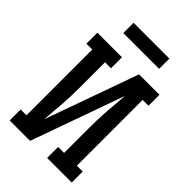

<svg xmlns="http://www.w3.org/2000/svg" viewBox="-269 -1033 1137 1137"><g transform="rotate(45 300.0 -464.0)"><path d="M40 0V-92H89V-643H40V-735H246V-643H196V-441Q196 -405 195 -368.5Q194 -332 191.5 -295.5Q189 -259 185.5 -222.5Q182 -186 180 -150L389 -735H560V-643H511V-92H560V0H354V-92H404V-294Q404 -330 405 -366.5Q406 -403 408.5 -439.5Q411 -476 414.5 -512.5Q418 -549 420 -585L211 0ZM150 -842V-928H450V-842Z"/></g></svg>

Font: Iosevka Curly Slab SmBdEx
Style: Regular
Weight: 600
Width: 7
Monospace: yes
Designer: Belleve Invis
Foundry: Belleve Invis
Version: Version 11.1.0; ttfautohint (v1.8.3)